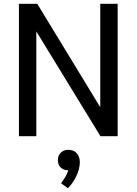

<svg xmlns="http://www.w3.org/2000/svg" viewBox="-20 -720 722 1015"><path d="M80 0ZM602 -700V0H511L172 -554V0H80V-700H177L510 -153V-700ZM402 138Q402 171 384.5 209Q367 247 339 275L303 249Q305 246 319.5 224.5Q334 203 341 180H339Q316 180 301 165.5Q286 151 286 127Q286 103 301 87.5Q316 72 341 72Q370 72 386 90.5Q402 109 402 138Z"/></svg>

Font: Sarabun
Style: Regular
Weight: 400
Designer: Suppakit Chalermlarp | Katatrad Co.,Ltd.
Foundry: Cadson Demak Co.,Ltd.
Version: Version 1.000; ttfautohint (v1.6)